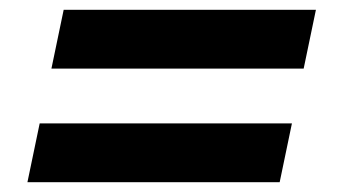

<svg xmlns="http://www.w3.org/2000/svg" viewBox="-20 -501 690 392"><path d="M85 -361 110 -481H625L600 -361ZM36 -129 61 -249H576L551 -129Z"/></svg>

Font: Azeret Mono Thin SemiBold
Style: Italic
Weight: 600
Italic angle: -12°
Version: Version 1.002